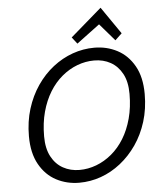

<svg xmlns="http://www.w3.org/2000/svg" viewBox="-61 -974 882 1042"><g transform="rotate(-5 380.0 -453.0)"><path d="M329 15Q261 15 204 -15Q147 -45 112.5 -106.5Q78 -168 78 -260Q78 -340 99.5 -409Q121 -478 159 -533.5Q197 -589 247 -628Q297 -667 354.5 -687.5Q412 -708 473 -708Q541 -708 598 -678Q655 -648 689.5 -587Q724 -526 724 -434Q724 -353 702.5 -284Q681 -215 643 -160Q605 -105 555 -65.5Q505 -26 447.5 -5.5Q390 15 329 15ZM336 -54Q383 -54 428 -71Q473 -88 512 -120.5Q551 -153 580 -200Q609 -247 625.5 -308Q642 -369 642 -442Q642 -508 618.5 -551.5Q595 -595 555.5 -617Q516 -639 466 -639Q419 -639 374 -622Q329 -605 290 -572.5Q251 -540 222 -493Q193 -446 176.5 -385.5Q160 -325 160 -252Q160 -186 183.5 -142Q207 -98 247 -76Q287 -54 336 -54ZM384 -738 356 -774 526 -921 628 -773 591 -738 510 -832Z"/></g></svg>

Font: Ubuntu Sans
Style: Italic
Weight: 400
Italic angle: -13.5°
Designer: Dalton Maag Ltd
Foundry: Dalton Maag Ltd
Version: Version 1.006